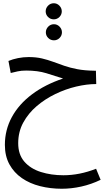

<svg xmlns="http://www.w3.org/2000/svg" viewBox="-20 -767 679 1181"><path d="M360 394Q290 394 226.5 378Q163 362 114.5 328.5Q66 295 38 244Q10 193 10 124Q10 32 53 -47Q96 -126 176.5 -186.5Q257 -247 368 -284Q319 -300 265.5 -316.5Q212 -333 141 -333Q111 -333 88.5 -328Q66 -323 46 -318L32 -392Q58 -403 90.5 -409.5Q123 -416 156 -416Q202 -416 238 -407.5Q274 -399 306.5 -387Q339 -375 375 -362.5Q411 -350 455.5 -341.5Q500 -333 561 -332H570L572 -250Q514 -250 448.5 -234.5Q383 -219 320 -188.5Q257 -158 205.5 -114Q154 -70 123 -13Q92 44 92 114Q92 184 130 227.5Q168 271 231.5 291Q295 311 370 311Q469 311 571 271L599 339Q541 367 480 380.5Q419 394 360 394ZM311 -648Q290 -648 275.5 -662.5Q261 -677 261 -697Q261 -717 275.5 -732Q290 -747 311 -747Q331 -747 345.5 -732Q360 -717 360 -697Q360 -677 345.5 -662.5Q331 -648 311 -648ZM312 -519Q291 -519 276.5 -533.5Q262 -548 262 -568Q262 -588 276.5 -603Q291 -618 312 -618Q332 -618 346.5 -603Q361 -588 361 -568Q361 -548 346.5 -533.5Q332 -519 312 -519Z"/></svg>

Font: Go Noto Current
Style: Regular
Weight: 400
Designer: Monotype Design Team
Foundry: Monotype Imaging Inc.
Version: Version 2.007; ttfautohint (v1.8) -l 8 -r 50 -G 200 -x 14 -D